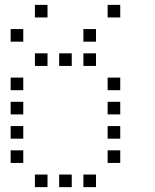

<svg xmlns="http://www.w3.org/2000/svg" viewBox="-20 -796 640 792"><path d="M125 -776Q124 -776 124 -776Q124 -776 124 -775V-725Q124 -724 124 -724Q124 -724 125 -724H175Q176 -724 176 -724Q176 -724 176 -725V-775Q176 -776 176 -776Q176 -776 175 -776ZM425 -776Q424 -776 424 -776Q424 -776 424 -775V-725Q424 -724 424 -724Q424 -724 425 -724H475Q476 -724 476 -724Q476 -724 476 -725V-775Q476 -776 476 -776Q476 -776 475 -776ZM25 -676Q24 -676 24 -676Q24 -676 24 -675V-625Q24 -624 24 -624Q24 -624 25 -624H75Q76 -624 76 -624Q76 -624 76 -625V-675Q76 -676 76 -676Q76 -676 75 -676ZM325 -676Q324 -676 324 -676Q324 -676 324 -675V-625Q324 -624 324 -624Q324 -624 325 -624H375Q376 -624 376 -624Q376 -624 376 -625V-675Q376 -676 376 -676Q376 -676 375 -676ZM125 -576Q124 -576 124 -576Q124 -576 124 -575V-525Q124 -524 124 -524Q124 -524 125 -524H175Q176 -524 176 -524Q176 -524 176 -525V-575Q176 -576 176 -576Q176 -576 175 -576ZM225 -576Q224 -576 224 -576Q224 -576 224 -575V-525Q224 -524 224 -524Q224 -524 225 -524H275Q276 -524 276 -524Q276 -524 276 -525V-575Q276 -576 276 -576Q276 -576 275 -576ZM325 -576Q324 -576 324 -576Q324 -576 324 -575V-525Q324 -524 324 -524Q324 -524 325 -524H375Q376 -524 376 -524Q376 -524 376 -525V-575Q376 -576 376 -576Q376 -576 375 -576ZM25 -476Q24 -476 24 -476Q24 -476 24 -475V-425Q24 -424 24 -424Q24 -424 25 -424H75Q76 -424 76 -424Q76 -424 76 -425V-475Q76 -476 76 -476Q76 -476 75 -476ZM425 -476Q424 -476 424 -476Q424 -476 424 -475V-425Q424 -424 424 -424Q424 -424 425 -424H475Q476 -424 476 -424Q476 -424 476 -425V-475Q476 -476 476 -476Q476 -476 475 -476ZM25 -376Q24 -376 24 -376Q24 -376 24 -375V-325Q24 -324 24 -324Q24 -324 25 -324H75Q76 -324 76 -324Q76 -324 76 -325V-375Q76 -376 76 -376Q76 -376 75 -376ZM425 -376Q424 -376 424 -376Q424 -376 424 -375V-325Q424 -324 424 -324Q424 -324 425 -324H475Q476 -324 476 -324Q476 -324 476 -325V-375Q476 -376 476 -376Q476 -376 475 -376ZM25 -276Q24 -276 24 -276Q24 -276 24 -275V-225Q24 -224 24 -224Q24 -224 25 -224H75Q76 -224 76 -224Q76 -224 76 -225V-275Q76 -276 76 -276Q76 -276 75 -276ZM425 -276Q424 -276 424 -276Q424 -276 424 -275V-225Q424 -224 424 -224Q424 -224 425 -224H475Q476 -224 476 -224Q476 -224 476 -225V-275Q476 -276 476 -276Q476 -276 475 -276ZM25 -176Q24 -176 24 -176Q24 -176 24 -175V-125Q24 -124 24 -124Q24 -124 25 -124H75Q76 -124 76 -124Q76 -124 76 -125V-175Q76 -176 76 -176Q76 -176 75 -176ZM425 -176Q424 -176 424 -176Q424 -176 424 -175V-125Q424 -124 424 -124Q424 -124 425 -124H475Q476 -124 476 -124Q476 -124 476 -125V-175Q476 -176 476 -176Q476 -176 475 -176ZM125 -76Q124 -76 124 -76Q124 -76 124 -75V-25Q124 -24 124 -24Q124 -24 125 -24H175Q176 -24 176 -24Q176 -24 176 -25V-75Q176 -76 176 -76Q176 -76 175 -76ZM225 -76Q224 -76 224 -76Q224 -76 224 -75V-25Q224 -24 224 -24Q224 -24 225 -24H275Q276 -24 276 -24Q276 -24 276 -25V-75Q276 -76 276 -76Q276 -76 275 -76ZM325 -76Q324 -76 324 -76Q324 -76 324 -75V-25Q324 -24 324 -24Q324 -24 325 -24H375Q376 -24 376 -24Q376 -24 376 -25V-75Q376 -76 376 -76Q376 -76 375 -76Z"/></svg>

Font: Doto
Style: Regular
Weight: 400
Monospace: yes
Version: Version 1.000